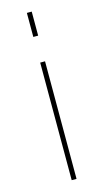

<svg xmlns="http://www.w3.org/2000/svg" viewBox="-111 -727 411 765"><g transform="rotate(-15 95.0 -345.0)"><path d="M105 -689.9V-590.8H85V-689.9ZM105 -484.9V0H85V-484.9Z"/></g></svg>

Font: Genome Thin
Style: Regular
Weight: 250
Designer: Alfredo Marco Pradil
Version: Version 1.001